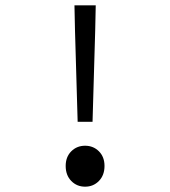

<svg xmlns="http://www.w3.org/2000/svg" viewBox="-20 -690 640 722"><path d="M272 -232 262 -576 260 -670H340L338 -576L328 -232ZM227 -66Q227 -100 248 -121Q269 -142 300 -142Q331 -142 352 -121Q373 -100 373 -66Q373 -31 352 -9.5Q331 12 300 12Q269 12 248 -9.5Q227 -31 227 -66Z"/></svg>

Font: TypoPRO Source Code Pro
Style: Regular
Weight: 400
Monospace: yes
Designer: Paul D. Hunt, Teo Tuominen
Foundry: Adobe Systems Incorporated
Version: Version 2.010;PS 1.0;hotconv 1.0.84;makeotf.lib2.5.63406